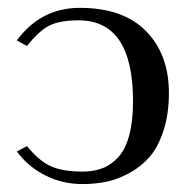

<svg xmlns="http://www.w3.org/2000/svg" viewBox="-20 -459 486 489"><path d="M189.9 -22Q219.2 -22 241.7 -30.8Q264.2 -39.6 282 -59.6Q299.8 -79.6 309.3 -115.2Q318.8 -150.9 318.8 -201.2Q318.8 -407.2 180.2 -407.2Q131.8 -407.2 105.2 -393.6Q78.6 -379.9 48.8 -341.8L22.9 -356Q84 -439 183.1 -439Q293.9 -439 352.1 -379.6Q410.2 -320.3 410.2 -222.2Q410.2 -168.9 396.7 -127.2Q383.3 -85.4 361.8 -60.3Q340.3 -35.2 310.5 -18.8Q280.8 -2.4 251.5 3.7Q222.2 9.8 189.9 9.8Q139.6 9.8 95.9 -12Q52.2 -33.7 22.9 -73.2L48.8 -86.9Q78.6 -49.8 108.9 -35.9Q139.2 -22 189.9 -22Z"/></svg>

Font: Linux Libertine Display G
Style: Regular
Weight: 400
Designer: Philipp H. Poll
Foundry: Philipp H. Poll
Version: Version 5.0.9